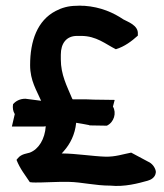

<svg xmlns="http://www.w3.org/2000/svg" viewBox="-20 -632 566 663"><path d="M21 -195H130L138 -196C135 -152 114 -117 83 -105C75 -102 54 -101 42 -86L37 -80C49 -49 68 -26 83 -3C95 -1 110 -2 122 -2H123C144 -3 165 -3 188 -4H217C264 -3 308 9 361 9C410 14 458 1 490 -8C501 -11 516 -19 518 -36V-41C515 -55 505 -68 491 -74L433 -105C406 -100 378 -90 344 -91C305 -92 238 -102 198 -102H193L201 -111C222 -135 239 -167 243 -208C257 -206 272 -203 288 -200L289 -199L349 -198C374 -210 383 -242 370 -264L376 -287L304 -288C289 -289 272 -289 257 -289H231C231 -289 230 -291 229 -292C211 -335 190 -374 190 -427V-443C190 -482 209 -508 246 -508H260C313 -508 344 -480 380 -462C410 -471 435 -490 456 -509V-515C458 -545 420 -557 406 -565C372 -588 328 -608 271 -612H264C255 -613 249 -612 245 -612C216 -612 193 -605 172 -594C109 -561 84 -491 84 -407C84 -353 107 -319 122 -284L68 -291H67C49 -291 34 -283 25 -272C23 -259 25 -248 31 -238Z"/></svg>

Font: SolarCharger
Style: 950
Weight: 900
Designer: Mew Too
Foundry: Cannot Into Space Fonts/KineticPlasma Fonts
Version: Version 1.100